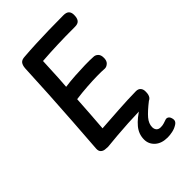

<svg xmlns="http://www.w3.org/2000/svg" viewBox="-296 -878 1220 1220"><g transform="rotate(-45 313.5 -268.0)"><path d="M139 15Q128 15 113 13Q98 11 87.5 1Q77 -9 78 -30Q86 -141 94 -255.5Q102 -370 108.5 -485Q115 -600 120 -711Q122 -737 133 -750.5Q144 -764 172 -765Q222 -769 279 -771.5Q336 -774 399 -775.5Q462 -777 530 -777Q557 -777 568.5 -765Q580 -753 580 -731Q580 -701 568.5 -687Q557 -673 531 -673Q484 -673 444.5 -672.5Q405 -672 370 -670.5Q335 -669 302 -667.5Q269 -666 233 -663Q231 -626 229.5 -589Q228 -552 226 -516Q224 -480 221 -443Q265 -449 312 -452Q359 -455 403 -456Q447 -457 478 -455Q495 -455 508 -442.5Q521 -430 521 -406Q522 -378 507.5 -364.5Q493 -351 477 -351Q452 -353 410 -352.5Q368 -352 317.5 -348.5Q267 -345 215 -338Q211 -276 207 -214.5Q203 -153 198 -93Q233 -95 273.5 -98Q314 -101 357 -103.5Q400 -106 440.5 -108Q481 -110 515 -110Q536 -110 547 -97Q558 -84 557 -62Q557 -35 546 -20.5Q535 -6 515 -6Q495 -6 474.5 -6Q454 -6 434 -5Q387 -4 336.5 -1Q286 2 236 6Q186 10 139 15ZM450 241Q396 241 365 213Q334 185 334 144Q334 95 366.5 56Q399 17 460 -20H532V-10Q477 33 451.5 63Q426 93 426 125Q426 142 435.5 153Q445 164 465 164Q482 164 495.5 159.5Q509 155 518 152Q530 147 540.5 153Q551 159 555 174Q560 189 555.5 200Q551 211 537 219Q518 231 494 236Q470 241 450 241Z"/></g></svg>

Font: Playpen Sans Medium
Style: Regular
Weight: 500
Designer: Laura Meseguer, Veronika Burian, José Scaglione
Foundry: TypeTogether
Version: Version 1.001